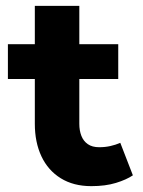

<svg xmlns="http://www.w3.org/2000/svg" viewBox="-20 -622 489 656"><path d="M292 14Q231 14 187.5 -13Q144 -40 121.5 -88Q99 -136 99 -199V-602H251V-199Q251 -176 258 -158Q265 -140 280 -129.5Q295 -119 319 -119Q339 -119 357 -123Q375 -127 391 -134L434 -23Q412 -8 376 3Q340 14 292 14ZM7 -352V-471H384V-352Z"/></svg>

Font: BioRhyme ExtraBold
Style: Regular
Weight: 800
Designer: Aoife Mooney
Foundry: Aoife Mooney Type
Version: Version 1.600;gftools[0.9.33]